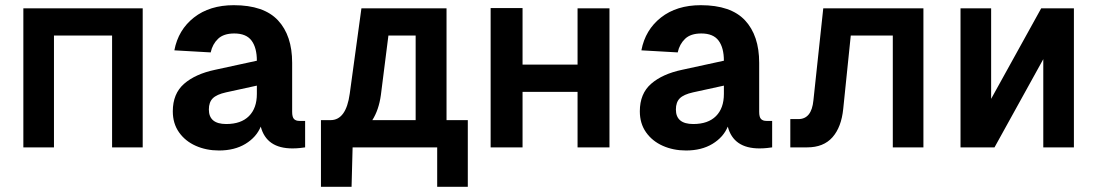

<svg xmlns="http://www.w3.org/2000/svg" viewBox="-20 -568 4240 740"><path d="M70 0V-536H530V0H412V-431H188V0Z M824 12Q775 12 734.5 -6Q694 -24 670 -58Q646 -92 646 -139Q646 -207 689.5 -245Q733 -283 809 -299L970 -334Q970 -384 949.5 -411.5Q929 -439 883 -439Q842 -439 820.5 -418.5Q799 -398 792 -366L652 -374Q667 -453 727.5 -500.5Q788 -548 881 -548Q997 -548 1051.5 -489.5Q1106 -431 1106 -326V-137Q1106 -117 1113 -109.5Q1120 -102 1134 -102H1156V0Q1150 1 1136 2.5Q1122 4 1107 4Q1007 4 985 -80Q968 -39 926 -13.5Q884 12 824 12ZM852 -90Q909 -90 939.5 -120.5Q970 -151 970 -206V-238L851 -212Q815 -204 800 -189Q785 -174 785 -146Q785 -90 852 -90Z M1217 152V-105H1254Q1314 -105 1328 -207L1373 -536H1701V-105H1783V152H1665V0H1339L1335 152ZM1448 -202Q1440 -144 1415 -105H1582V-431H1477Z M1871 0V-537H1994V-319H2206V-536H2329V0H2206V-214H1994V0Z M2624 12Q2575 12 2534.5 -6Q2494 -24 2470 -58Q2446 -92 2446 -139Q2446 -207 2489.5 -245Q2533 -283 2609 -299L2770 -334Q2770 -384 2749.5 -411.5Q2729 -439 2683 -439Q2642 -439 2620.5 -418.5Q2599 -398 2592 -366L2452 -374Q2467 -453 2527.5 -500.5Q2588 -548 2681 -548Q2797 -548 2851.5 -489.5Q2906 -431 2906 -326V-137Q2906 -117 2913 -109.5Q2920 -102 2934 -102H2956V0Q2950 1 2936 2.5Q2922 4 2907 4Q2807 4 2785 -80Q2768 -39 2726 -13.5Q2684 12 2624 12ZM2652 -90Q2709 -90 2739.5 -120.5Q2770 -151 2770 -206V-238L2651 -212Q2615 -204 2600 -189Q2585 -174 2585 -146Q2585 -90 2652 -90Z M3026 0V-109H3057Q3108 -109 3115 -181L3153 -536H3539V0H3421V-431H3259L3230 -149Q3223 -78 3188.5 -39Q3154 0 3091 0Z M3682 0V-536H3800V-187L3993 -536H4119V0H4001V-340L3813 0Z"/></svg>

Font: Geist Mono
Style: Bold
Weight: 700
Monospace: yes
Designer: Basement.studio, Andrés Briganti, Mateo Zaragoza
Foundry: Basement.studio, Vercel, Andrés Briganti, Guido Ferreyra, Mateo Zaragoza
Version: Version 1.500; ttfautohint (v1.8.4.7-5d5b)